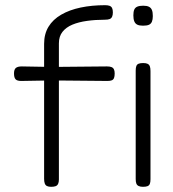

<svg xmlns="http://www.w3.org/2000/svg" viewBox="-20 -709 668 740"><path d="M177 11Q167 11 161 8Q155 5 152.5 -2Q150 -9 150 -20V-540Q150 -578 167 -606Q184 -634 216 -652.5Q248 -671 291 -680Q334 -689 385 -689Q396 -689 402.5 -686.5Q409 -684 412 -678Q415 -672 415 -661Q415 -651 412 -644.5Q409 -638 402.5 -635.5Q396 -633 384 -633Q348 -633 315.5 -628.5Q283 -624 259 -614Q235 -604 221 -586.5Q207 -569 207 -542V-17Q207 -7 204 -0.5Q201 6 194.5 8.5Q188 11 177 11ZM64 -453 178 -451 392 -453Q403 -453 409.5 -450.5Q416 -448 419 -442Q422 -436 422 -426Q422 -415 419.5 -408.5Q417 -402 411 -399.5Q405 -397 394 -397L178 -399L62 -397Q46 -397 40 -403.5Q34 -410 34 -426Q34 -441 41 -447Q48 -453 64 -453ZM531 11Q521 11 514.5 8Q508 5 505.5 -1.5Q503 -8 503 -19V-437Q503 -448 505.5 -454.5Q508 -461 514.5 -463.5Q521 -466 532 -466Q543 -466 549 -463Q555 -460 557.5 -453.5Q560 -447 560 -435V-18Q560 -7 557.5 -0.5Q555 6 548.5 8.5Q542 11 531 11ZM531 -610Q517 -610 509 -614Q501 -618 497.5 -627Q494 -636 494 -650Q494 -664 497.5 -672Q501 -680 509.5 -683.5Q518 -687 532 -687Q546 -687 554 -683Q562 -679 565.5 -670.5Q569 -662 569 -647Q569 -634 565.5 -625.5Q562 -617 554 -613.5Q546 -610 531 -610Z"/></svg>

Font: Fredoka SemiExpanded Light
Style: Regular
Weight: 300
Width: 6
Designer: Ben Nathan
Foundry: Milena B. Brandão, Ben Nathan
Version: Version 2.001